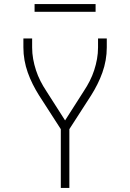

<svg xmlns="http://www.w3.org/2000/svg" viewBox="-20 -924 640 944"><path d="M279 0V-289L172 -455Q155 -482 141 -510Q127 -538 116.5 -567.5Q106 -597 100.5 -628Q95 -659 95 -691V-735H138V-691Q138 -662 143 -634Q148 -606 157 -578.5Q166 -551 179 -525.5Q192 -500 208 -476L300 -332L392 -476Q408 -500 421 -525.5Q434 -551 443 -578.5Q452 -606 457 -634Q462 -662 462 -691V-735H505V-691Q505 -659 499.5 -628Q494 -597 483.5 -567.5Q473 -538 459 -510Q445 -482 428 -455L321 -289V0ZM450 -866H150V-904H450Z"/></svg>

Font: Zed Sans Extralight Extended
Style: Regular
Weight: 200
Width: 7
Designer: Belleve Invis
Foundry: Belleve Invis
Version: Version 1.0.0; ttfautohint (v1.8.4)